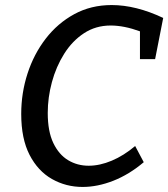

<svg xmlns="http://www.w3.org/2000/svg" viewBox="-20 -730 666 760"><path d="M307 10Q241 10 185.5 -21.5Q130 -53 97 -117Q64 -181 64 -279Q64 -362 89 -439Q114 -516 161 -577Q208 -638 274 -674Q340 -710 422 -710Q518 -710 626 -659L594 -496H534V-606Q471 -629 418 -629Q359 -629 312.5 -598.5Q266 -568 234 -517Q202 -466 185.5 -405Q169 -344 169 -283Q169 -210 191 -164Q213 -118 249.5 -96Q286 -74 331 -74Q375 -74 422.5 -94Q470 -114 515 -152L549 -88Q491 -39 428.5 -14.5Q366 10 307 10Z"/></svg>

Font: Bitter Medium
Style: Italic
Weight: 500
Italic angle: -9°
Designer: Sol Matas, and Bitter project Authors
Foundry: Sol Matas
Version: Version 2.001